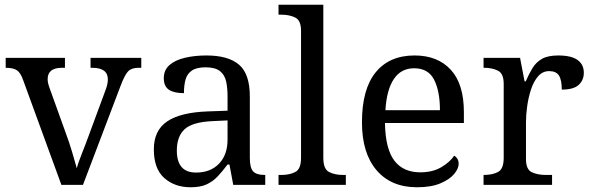

<svg xmlns="http://www.w3.org/2000/svg" viewBox="-20 -780 2498 810"><path d="M78 -441Q67 -473 51.5 -483.5Q36 -494 4 -494V-536H254V-494H241Q181 -494 181 -446Q181 -438 183 -429Q185 -420 189 -409L257 -220Q271 -183 284 -139.5Q297 -96 304 -70Q309 -91 325 -131Q341 -171 354 -207L426 -402Q435 -426 435 -445Q435 -494 369 -494H362V-536H576V-494H564Q535 -494 520.5 -479Q506 -464 488 -416L330 0H239Z M784 10Q717 10 673 -29Q629 -68 629 -150Q629 -230 685.5 -268Q742 -306 857 -310L940 -313V-373Q940 -409 934 -436.5Q928 -464 908 -480Q888 -496 847 -496Q809 -496 789 -482Q769 -468 762.5 -443.5Q756 -419 756 -387Q714 -387 692.5 -401.5Q671 -416 671 -450Q671 -485 695.5 -506Q720 -527 761 -536.5Q802 -546 851 -546Q943 -546 988.5 -507Q1034 -468 1034 -373V-114Q1034 -72 1048 -57Q1062 -42 1096 -42H1099V0H964L948 -86H940Q919 -58 899 -36.5Q879 -15 852.5 -2.5Q826 10 784 10ZM807 -52Q868 -52 904 -89.5Q940 -127 940 -191V-272L876 -269Q791 -265 758.5 -234.5Q726 -204 726 -145Q726 -52 807 -52Z M1155 0V-42H1168Q1202 -42 1226 -54.5Q1250 -67 1250 -114V-650Q1250 -694 1225.5 -706Q1201 -718 1168 -718H1155V-760H1344V-114Q1344 -67 1368 -54.5Q1392 -42 1426 -42H1439V0Z M1739 10Q1630 10 1568.5 -62Q1507 -134 1507 -264Q1507 -404 1565 -475Q1623 -546 1729 -546Q1826 -546 1881.5 -486Q1937 -426 1937 -307V-261H1604Q1606 -152 1643.5 -102.5Q1681 -53 1753 -53Q1805 -53 1841.5 -74.5Q1878 -96 1896 -123Q1903 -120 1909 -111Q1915 -102 1915 -89Q1915 -69 1896 -46Q1877 -23 1838 -6.5Q1799 10 1739 10ZM1836 -315Q1836 -395 1811.5 -443.5Q1787 -492 1727 -492Q1672 -492 1641.5 -446.5Q1611 -401 1606 -315Z M2020 0V-42H2023Q2057 -42 2081 -54.5Q2105 -67 2105 -114V-426Q2105 -470 2080.5 -482Q2056 -494 2023 -494H2020V-536H2174L2193 -437H2198Q2211 -467 2226 -492Q2241 -517 2266 -531.5Q2291 -546 2335 -546Q2390 -546 2416.5 -527Q2443 -508 2443 -473Q2443 -442 2421.5 -422Q2400 -402 2350 -402Q2350 -443 2338 -461.5Q2326 -480 2297 -480Q2269 -480 2250 -458Q2231 -436 2220 -402Q2209 -368 2204 -331.5Q2199 -295 2199 -266V-109Q2199 -65 2223.5 -53.5Q2248 -42 2281 -42H2309V0Z"/></svg>

Font: Noto Serif Ahom
Style: Regular
Weight: 400
Designer: Monotype Design Team
Foundry: Monotype Imaging Inc.
Version: Version 2.007; ttfautohint (v1.8.4.7-5d5b)